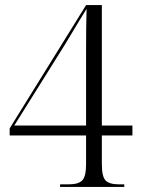

<svg xmlns="http://www.w3.org/2000/svg" viewBox="-20 -734 553 754"><path d="M216 0V-10H249Q288 -10 303 -25.5Q318 -41 318 -89V-202H18V-230L318 -714H380V-241H500V-202H380V-89Q380 -41 394.5 -25.5Q409 -10 448 -10H468V0ZM36 -241H318V-446Q318 -481 318 -528.5Q318 -576 318.5 -622Q319 -668 320 -699Q309 -682 294 -657Q279 -632 263 -605.5Q247 -579 235 -559Z"/></svg>

Font: Noto Serif Display SemiCondensed Light
Style: Regular
Weight: 300
Width: 4
Designer: Monotype Design Team
Foundry: Monotype Imaging Inc.
Version: Version 2.009